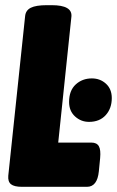

<svg xmlns="http://www.w3.org/2000/svg" viewBox="-20 -722 452 742"><path d="M65 0Q35 0 22.5 -10Q10 -20 12 -43L77 -659Q79 -682 99 -692Q119 -702 161 -702H180Q260 -702 256 -658L205 -171H333Q354 -171 362 -157Q370 -143 367 -111L362 -60Q356 0 316 0ZM324 -251Q293 -251 270 -272Q247 -293 247 -328Q247 -372 272.5 -395.5Q298 -419 335 -419Q367 -419 389.5 -398.5Q412 -378 412 -343Q412 -303 388.5 -277Q365 -251 324 -251Z"/></svg>

Font: Asap Condensed Condensed Black
Style: Italic
Weight: 900
Width: 3
Italic angle: -6°
Designer: Pablo Cosgaya
Foundry: Omnibus-Type
Version: Version 3.001; ttfautohint (v1.8.4.7-5d5b)